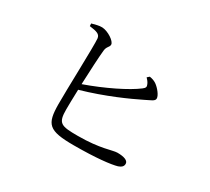

<svg xmlns="http://www.w3.org/2000/svg" viewBox="-137 -953 1275 1168"><g transform="rotate(30 500.0 -369.0)"><path d="M664 -595C673 -586 683 -574 688 -562C696 -545 693 -537 676 -524C612 -475 478 -409 342 -361C346 -457 351 -562 356 -605C359 -636 378 -640 378 -659C378 -683 320 -721 279 -723C257 -724 231 -716 208 -710L209 -692C261 -685 283 -679 287 -651C292 -604 280 -275 281 -186C282 -45 308 -15 487 -15C643 -15 743 -27 784 -39C803 -46 817 -55 817 -75C817 -98 787 -109 740 -109C706 -109 638 -77 480 -77C360 -77 338 -84 338 -182C338 -208 339 -261 341 -321C506 -368 647 -433 718 -468C756 -488 782 -494 782 -514C782 -535 753 -572 726 -591C712 -600 698 -605 679 -608Z"/></g></svg>

Font: Source Han Serif
Style: Regular
Weight: 400
Designer: Ryoko NISHIZUKA 西塚涼子 (kana & ideographs); Frank Grießhammer (Latin, Greek & Cyrillic); Wenlong ZHANG 张文龙 (bopomofo); San
Foundry: Adobe Systems Incorporated
Version: Version 1.001;PS 1.001;hotconv 16.6.54;makeotf.lib2.5.65590